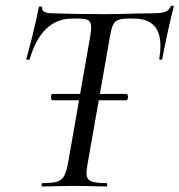

<svg xmlns="http://www.w3.org/2000/svg" viewBox="-20 -673 647 693"><path d="M164 -323Q164 -327 165.5 -330.5Q167 -334 168 -334H437Q439 -334 440.5 -330.5Q442 -327 442 -323Q442 -319 440.5 -315Q439 -311 437 -311H168Q167 -311 165.5 -315Q164 -319 164 -323ZM133 -12Q168 -12 185 -17Q202 -22 210.5 -36.5Q219 -51 225 -81L306 -544Q309 -562 309 -574Q309 -593 299 -599.5Q289 -606 262 -606H241Q130 -606 87 -459Q87 -457 82 -457Q79 -457 76.5 -458.5Q74 -460 75 -461Q83 -487 98.5 -550Q114 -613 120 -647Q121 -650 127 -649.5Q133 -649 132 -646Q129 -625 171 -625Q245 -622 354 -622Q405 -622 467 -624L530 -625Q560 -625 575 -630Q590 -635 596 -650Q598 -653 603 -652.5Q608 -652 607 -648Q599 -620 584.5 -553Q570 -486 566 -461Q565 -457 559.5 -457.5Q554 -458 555 -462Q559 -485 559 -508Q559 -557 535 -581.5Q511 -606 460 -606H441Q407 -606 395 -593.5Q383 -581 377 -542L296 -81Q292 -55 292 -49Q292 -27 307.5 -19.5Q323 -12 365 -12Q367 -12 367 -6Q367 0 365 0Q335 0 318 -1L248 -2L181 -1Q164 0 133 0Q130 0 130 -6Q130 -12 133 -12Z"/></svg>

Font: Cormorant Infant Medium
Style: Italic
Weight: 500
Italic angle: -10°
Designer: Christian Thalmann (Catharsis Fonts)
Foundry: Catharsis Fonts
Version: Version 4.000